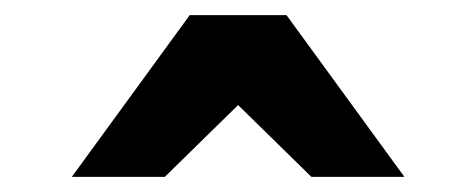

<svg xmlns="http://www.w3.org/2000/svg" viewBox="-20 -757 630 254"><path d="M75 -523 231 -737H359L515 -523H392L295 -618L198 -523Z"/></svg>

Font: Tomorrow Medium
Style: Regular
Weight: 500
Designer: Tony de Marco, Monica Rizzolli
Foundry: Just in Type
Version: Version 2.002